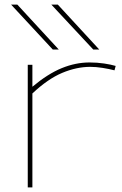

<svg xmlns="http://www.w3.org/2000/svg" viewBox="-20 -810 526 830"><path d="M120 -530V-435Q187 -491 247 -515.5Q307 -540 367 -540Q400 -540 430 -535.5Q460 -531 480 -525L475 -506Q452 -512 423.5 -516.5Q395 -521 370 -521Q311 -521 249 -495Q187 -469 120 -406V0H100V-530ZM208 -596 28 -790H55L234 -596ZM383 -596 202 -790H230L409 -596Z"/></svg>

Font: Georama Extended Thin
Style: Regular
Weight: 100
Width: 7
Designer: Jean-Baptiste Levee
Foundry: Production Type
Version: Version 1.000